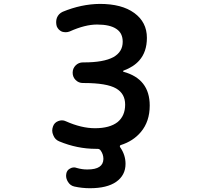

<svg xmlns="http://www.w3.org/2000/svg" viewBox="-20 -784 1040 1000"><path d="M448.2 196.3Q407.2 196.3 367.2 187.5Q345.7 182.6 334 163.1Q324.2 147.5 324.2 130.9Q324.2 126 325.2 121.1Q328.1 102.5 344.7 93.8Q354.5 87.9 365.2 87.9Q372.1 87.9 379.9 90.8Q407.2 98.6 432.6 98.6Q434.6 98.6 436.5 98.6Q517.6 98.6 518.6 43.9Q518.6 18.6 502.9 -2Q497.1 -8.8 487.3 -8.8H479.5Q381.8 -8.8 288.1 -47.9Q266.6 -56.6 257.8 -79.1Q252 -91.8 252 -103.5Q252 -114.3 255.9 -125Q262.7 -145.5 283.2 -153.3Q293 -157.2 302.7 -157.2Q313.5 -157.2 323.2 -152.3Q404.3 -116.2 474.6 -116.2Q551.8 -116.2 592.8 -148.4Q631.8 -180.7 631.8 -239.3Q631.8 -295.9 585 -323.2Q536.1 -351.6 417 -351.6H412.1Q389.6 -351.6 374 -367.2Q358.4 -382.8 358.4 -405.3Q358.4 -427.7 374 -443.4Q389.6 -459 412.1 -459H417Q519.5 -459 570.3 -486.3Q619.1 -513.7 619.1 -566.4Q619.1 -611.3 586.9 -632.8Q553.7 -656.2 485.4 -656.2Q422.9 -656.2 342.8 -620.1Q333 -616.2 322.3 -616.2Q312.5 -616.2 302.7 -619.1Q283.2 -627.9 275.4 -647.5Q272.5 -658.2 272.5 -668.9Q272.5 -680.7 276.4 -691.4Q285.2 -712.9 306.6 -722.7Q403.3 -762.7 500 -763.7Q614.3 -763.7 678.7 -716.8Q745.1 -668.9 745.1 -586.9Q745.1 -513.7 705.1 -468.8Q675.8 -435.5 623 -416Q621.1 -415 621.1 -413.1Q621.1 -411.1 623 -410.2Q759.8 -373 759.8 -234.4Q759.8 -151.4 713.9 -96.7Q673.8 -48.8 608.4 -28.3Q605.5 -27.3 604.5 -23.9Q603.5 -20.5 605.5 -17.6Q633.8 22.5 633.8 69.3Q633.8 128.9 585 163.1Q537.1 196.3 448.2 196.3Z"/></svg>

Font: Rounded-X Mgen+ 2m medium
Style: Regular
Weight: 500
Designer: [Source Han Sans]
Ryoko NISHIZUKA  (kana & ideographs); Paul D. Hunt (Latin, Greek & Cyrillic); Wenlong ZHANG  (bopomofo
Version: Version 1.059.20150602